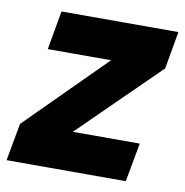

<svg xmlns="http://www.w3.org/2000/svg" viewBox="-88 -623 661 687"><g transform="rotate(10 243.0 -279.0)"><path d="M505.9 -558.1 481.9 -421.9 195.8 -141.1H439L413.1 0H-20L4.9 -136.2L286.1 -417H56.2L81.1 -558.1Z"/></g></svg>

Font: SVN-Poppins
Style: Bold Italic
Weight: 700
Italic angle: -10°
Designer: Ninad Kale (Devanagari), Jonny Pinhorn (Latin)
Foundry: Indian Type Foundry
Version: Version 3.002 2017